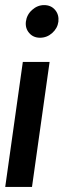

<svg xmlns="http://www.w3.org/2000/svg" viewBox="-68 -533 310 753"><path d="M105 -513Q132 -513 148 -494.2Q164 -475.5 161 -448Q157.5 -422 136.8 -403.5Q116 -385 89 -385Q62.5 -385 46.5 -403.5Q30.5 -422 33.5 -448Q37 -475.5 58 -494.2Q79 -513 105 -513ZM126.5 -290 57.5 200H-47.5L21.5 -290Z"/></svg>

Font: Urbanist
Style: Bold Italic
Weight: 700
Italic angle: -8°
Designer: Corey Hu
Foundry: Corey Hu
Version: Version 1.330; ttfautohint (v1.8.4.7-5d5b)